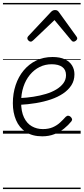

<svg xmlns="http://www.w3.org/2000/svg" viewBox="-20 -905 566 1300"><path d="M266 18Q199 18 154.5 -11.5Q110 -41 88.5 -92Q67 -143 67 -206Q67 -272 86 -329Q105 -386 140.5 -428.5Q176 -471 225 -495Q274 -519 336 -519Q386 -519 419 -503.5Q452 -488 468 -461.5Q484 -435 484 -402Q484 -360 463.5 -328Q443 -296 407.5 -272Q372 -248 325 -232Q278 -216 223.5 -207Q169 -198 111 -195L116 -241Q161 -243 206 -250Q251 -257 291 -269Q331 -281 361.5 -299.5Q392 -318 409.5 -342Q427 -366 427 -396Q427 -433 401.5 -451.5Q376 -470 330 -470Q286 -470 248.5 -451.5Q211 -433 182.5 -398.5Q154 -364 138.5 -317Q123 -270 123 -213Q123 -150 142.5 -109.5Q162 -69 195.5 -50Q229 -31 270 -31Q309 -31 337.5 -43.5Q366 -56 387 -75.5Q408 -95 425 -114Q434 -122 442 -121.5Q450 -121 457 -115Q465 -108 467.5 -100Q470 -92 463 -83Q443 -58 414 -34.5Q385 -11 348 3.5Q311 18 266 18ZM188 -623Q180 -623 172.5 -630.5Q165 -638 165 -646Q165 -650 166.5 -653Q168 -656 171 -660L326 -825Q332 -831 338.5 -834Q345 -837 353 -837Q361 -837 367 -834Q373 -831 378 -824L497 -659Q500 -655 501.5 -651.5Q503 -648 503 -646Q503 -637 494.5 -630Q486 -623 479 -623Q473 -623 469 -626Q465 -629 462 -633L349 -769L206 -633Q201 -629 197 -626Q193 -623 188 -623ZM0 365H526V375H0ZM0 -20H526V0H0ZM0 -505H526V-500H0ZM0 -885H526V-875H0Z"/></svg>

Font: Playwrite GB J Guides
Style: Italic
Weight: 400
Italic angle: -7.01216°
Designer: Veronika Burian, José Scaglione
Foundry: TypeTogether
Version: Version 1.003